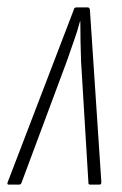

<svg xmlns="http://www.w3.org/2000/svg" viewBox="-42 -501 331 521"><path d="M-18 0Q-24 0 -21 -7L158 -474Q159 -481 166 -481H196Q201 -481 202 -474L233 -7Q233 0 228 0H203Q198 0 198 -4L178 -334Q177 -360 176.5 -388.5Q176 -417 176 -443H175Q168 -416 158 -388.5Q148 -361 139 -334L16 -4Q14 0 10 0Z"/></svg>

Font: Sofia Sans Extra Condensed ExtraLight
Style: Italic
Weight: 250
Italic angle: -9°
Version: Version 4.100